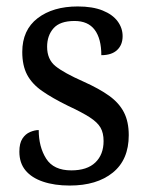

<svg xmlns="http://www.w3.org/2000/svg" viewBox="-20 -565 458 595"><path d="M196 10Q149 10 113.5 -2Q78 -14 59 -37Q40 -60 40 -95Q40 -121 49.5 -135.5Q59 -150 73.5 -156Q88 -162 100 -162Q100 -110 123 -73.5Q146 -37 201 -37Q250 -37 275.5 -61.5Q301 -86 301 -128Q301 -153 291.5 -169.5Q282 -186 258 -201.5Q234 -217 191 -237Q142 -261 110.5 -283Q79 -305 64 -333.5Q49 -362 49 -404Q49 -472 96.5 -508.5Q144 -545 221 -545Q267 -545 298 -532.5Q329 -520 344.5 -499Q360 -478 360 -453Q360 -426 343 -410Q326 -394 294 -394Q294 -445 273.5 -472.5Q253 -500 211 -500Q166 -500 146 -477.5Q126 -455 126 -420Q126 -381 152 -360Q178 -339 239 -312Q288 -290 318.5 -268Q349 -246 364 -217Q379 -188 379 -146Q379 -70 329.5 -30Q280 10 196 10Z"/></svg>

Font: Noto Serif Khmer SemiCondensed
Style: Regular
Weight: 400
Width: 4
Designer: Danh Hong and the Monotype Design Team
Foundry: Monotype Imaging Inc.
Version: Version 2.004